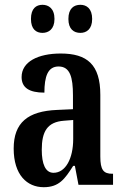

<svg xmlns="http://www.w3.org/2000/svg" viewBox="-20 -770 519 800"><path d="M315 -633C340 -633 364 -648 364 -691C364 -735 340 -750 315 -750C288 -750 265 -735 265 -691C265 -648 288 -633 315 -633ZM157 -633C182 -633 207 -648 207 -691C207 -735 182 -750 157 -750C131 -750 109 -735 109 -691C109 -648 131 -633 157 -633ZM162 10C226 10 250 -24 285 -79H292L307 0H451V-46H448C411 -46 398 -62 398 -118V-375C398 -501 343 -547 233 -547C139 -547 70 -513 70 -449C70 -405 101 -384 165 -384C165 -451 179 -493 224 -493C272 -493 284 -448 284 -373V-315L218 -312C96 -307 37 -259 37 -151C37 -41 93 10 162 10ZM203 -50C169 -50 154 -87 154 -146C154 -222 177 -262 247 -267L285 -270V-191C285 -109 253 -50 203 -50Z"/></svg>

Font: Noto Serif Hebrew ExtraCondensed SemiBold
Style: Regular
Weight: 600
Width: 2
Designer: Monotype Design Team
Foundry: Monotype Imaging Inc.
Version: Version 2.004